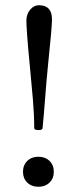

<svg xmlns="http://www.w3.org/2000/svg" viewBox="-20 -703 294 735"><path d="M127 -205Q111 -205 111 -213Q111 -262 106 -321.5Q101 -381 94 -453Q87 -524 84 -566.5Q81 -609 81 -623Q81 -649 95.5 -666Q110 -683 129 -683Q179 -683 179 -629Q179 -599 164 -456Q157 -385 152.5 -324Q148 -263 143 -213Q143 -205 127 -205ZM127 12Q101 12 84.5 -4Q68 -20 68 -45Q68 -71 84.5 -87Q101 -103 127 -103Q153 -103 169.5 -87Q186 -71 186 -45Q186 -20 169.5 -4Q153 12 127 12Z"/></svg>

Font: Junicode
Style: Regular
Weight: 400
Designer: Peter S. Baker
Version: Version 2.100; ttfautohint (v1.8.4)